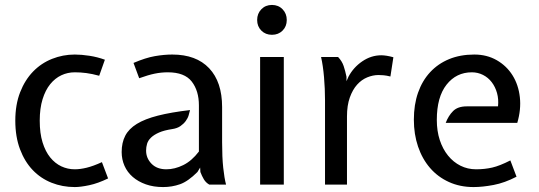

<svg xmlns="http://www.w3.org/2000/svg" viewBox="-20 -748 2185 778"><path d="M283 10Q233 10 189 -7.5Q145 -25 112.5 -59Q80 -93 61 -143.5Q42 -194 42 -259Q42 -324 61.5 -374Q81 -424 114 -458Q147 -492 191 -509.5Q235 -527 283 -527Q310 -527 342.5 -522Q375 -517 405 -506L382 -441Q353 -449 329.5 -452Q306 -455 283 -455Q254 -455 228.5 -443Q203 -431 183.5 -407Q164 -383 152.5 -346Q141 -309 141 -259Q141 -208 152.5 -171Q164 -134 183.5 -110Q203 -86 228.5 -74Q254 -62 283 -62Q305 -62 331.5 -68.5Q358 -75 393 -91L418 -25Q377 -5 341.5 2.5Q306 10 283 10Z M880 -171Q880 -111 884.5 -68.5Q889 -26 896 0H828Q814 -8 806 -21.5Q798 -35 792 -51L791 -69L780 -51Q742 -13 709.5 -1.5Q677 10 641 10Q602 10 571 -1Q540 -12 518 -31Q496 -50 484.5 -76Q473 -102 473 -132Q473 -170 487.5 -198Q502 -226 534.5 -246Q567 -266 620 -279.5Q673 -293 750 -302Q748 -293 744.5 -281Q741 -269 732.5 -257.5Q724 -246 711 -237Q698 -228 678 -225Q645 -220 624.5 -211Q604 -202 592 -190.5Q580 -179 576 -165.5Q572 -152 572 -138Q572 -107 594 -84.5Q616 -62 654 -62Q688 -62 722.5 -79Q757 -96 786 -134V-321Q786 -380 757 -417.5Q728 -455 660 -455Q633 -455 606.5 -449.5Q580 -444 544 -431L521 -493Q570 -514 607.5 -520.5Q645 -527 678 -527Q775 -527 827.5 -471.5Q880 -416 880 -314Z M1034 0V-517H1130V0ZM1022 -667Q1022 -693 1039 -710.5Q1056 -728 1082 -728Q1108 -728 1125 -710.5Q1142 -693 1142 -667Q1142 -641 1125 -624Q1108 -607 1082 -607Q1056 -607 1039 -624Q1022 -641 1022 -667Z M1350 -517Q1366 -500 1372.5 -480.5Q1379 -461 1384 -437V-419L1392 -437Q1412 -475 1448 -499.5Q1484 -524 1525 -524Q1545 -524 1574 -516L1562 -438Q1546 -442 1534.5 -443Q1523 -444 1514 -444Q1491 -444 1468 -434.5Q1445 -425 1427 -405Q1409 -385 1397.5 -353Q1386 -321 1386 -276V0H1297V-342Q1297 -388 1293 -435Q1289 -482 1281 -517Z M1998 -317Q2001 -346 1994 -371Q1987 -396 1972.5 -415Q1958 -434 1937 -444.5Q1916 -455 1892 -455Q1829 -455 1789.5 -405Q1750 -355 1750 -262Q1750 -217 1762 -180.5Q1774 -144 1795.5 -117.5Q1817 -91 1846 -76.5Q1875 -62 1909 -62Q1944 -62 1974.5 -69Q2005 -76 2048 -98L2073 -32Q2025 -7 1980 1.5Q1935 10 1899 10Q1844 10 1799 -10.5Q1754 -31 1722.5 -67.5Q1691 -104 1674 -154Q1657 -204 1657 -263Q1657 -324 1674 -372.5Q1691 -421 1723 -455.5Q1755 -490 1800 -508.5Q1845 -527 1902 -527Q1953 -527 1993 -504Q2033 -481 2057 -442.5Q2081 -404 2086.5 -354Q2092 -304 2076 -250H1786Q1797 -279 1816 -298Q1835 -317 1871 -317Z"/></svg>

Font: Expletus Sans
Style: Regular
Weight: 400
Designer: Jasper de Waard
Foundry: Designtown
Version: Version 7.028